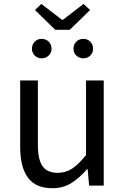

<svg xmlns="http://www.w3.org/2000/svg" viewBox="-20 -959 647 992"><path d="M250.7 13.4Q164.6 13.4 124.5 -40.9Q84.3 -95.1 84.3 -199.3V-543.4H175.7V-210.3Q175.7 -134.6 199.9 -100.3Q224.2 -66 278.3 -66Q319.9 -66 353 -88.1Q386 -110.1 424.5 -157.6V-543.4H515.9V0H440.4L432.9 -85.3H430.1Q392.1 -40.9 349.5 -13.7Q306.9 13.4 250.7 13.4ZM265.5 -804.9 160.7 -907.1 193.5 -938.7 300.6 -856.6H305L411.5 -938.7L445.3 -907.1L340.4 -804.9ZM194.9 -657.7Q173.9 -657.7 159.5 -672.1Q145.1 -686.5 145.1 -707.1Q145.1 -729.4 159.5 -743.8Q173.9 -758.2 194.9 -758.2Q217.1 -758.2 231.7 -743.8Q246.3 -729.4 246.3 -707.1Q246.3 -686.5 231.7 -672.1Q217.1 -657.7 194.9 -657.7ZM410.5 -657.7Q388.8 -657.7 374.2 -672.1Q359.7 -686.5 359.7 -707.1Q359.7 -729.4 374.2 -743.8Q388.8 -758.2 410.5 -758.2Q432.1 -758.2 446.5 -743.8Q460.9 -729.4 460.9 -707.1Q460.9 -686.5 446.5 -672.1Q432.1 -657.7 410.5 -657.7Z"/></svg>

Font: Noto Sans TC Thin
Style: Regular
Weight: 100
Designer: Ryoko NISHIZUKA 西塚涼子 (kana, bopomofo & ideographs); Paul D. Hunt (Latin, Greek & Cyrillic); Sandoll Communications 산돌커뮤니
Foundry: Adobe
Version: Version 2.004-H2;hotconv 1.0.118;makeotfexe 2.5.65603